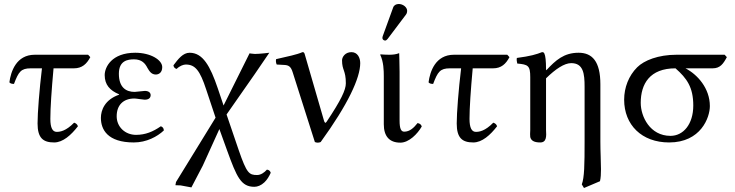

<svg xmlns="http://www.w3.org/2000/svg" viewBox="-20 -703 3677 961"><path d="M154 -429C61 -429 34 -344 27 -291C31 -285 40 -283 50 -283C73 -344 85 -361 134 -361H190C177 -253 168 -139 168 -85C168 -12 196 10 251 10C295 10 336 -27 370 -71C367 -81 360 -86 351 -89C310 -47 281 -43 264 -43C243 -43 232 -63 232 -108C232 -163 238 -251 248 -361H350C391 -361 414 -383 432 -417L421 -429Z M564 -121C564 -177 597 -210 653 -210C662 -210 696 -204 704 -204C727 -204 734 -215 734 -227C734 -239 724 -248 705 -248C700 -248 655 -243 654 -243C611 -243 575 -265 575 -334C575 -400 620 -406 651 -406C690 -406 707 -385 718 -363C728 -346 738 -330 760 -330C773 -330 792 -338 792 -367C792 -403 734 -439 657 -439C539 -439 504 -367 504 -327C504 -279 530 -250 576 -231V-229C504 -204 485 -151 485 -113C485 -55 518 10 650 10C713 10 767 -19 800 -50C800 -61 794 -68 785 -71C746 -44 708 -28 661 -28C606 -28 564 -68 564 -121Z M1012 -255 1059 -114 861 208 858 224 884 225 938 235 995 126 1078 -57 1117 51C1165 183 1186 232 1253 232C1269 232 1287 225 1303 210C1316 198 1327 180 1335 162C1333 154 1327 147 1316 146C1303 161 1285 173 1267 173C1227 173 1215 165 1175 49L1114 -130L1255 -332L1328 -439C1328 -439 1280 -433 1256 -433C1249 -433 1229 -436 1229 -436L1099 -175L1070 -261C1032 -373 995 -439 929 -439C896 -439 872 -408 848 -376C850 -364 857 -360 864 -358C880 -374 899 -380 910 -380C957 -380 981 -350 1012 -255Z M1445 -341 1556 8C1566 12 1575 12 1585 8C1722 -181 1783 -313 1783 -387C1783 -415 1769 -442 1739 -442C1708 -442 1692 -418 1692 -401C1692 -350 1711 -352 1711 -286C1711 -253 1687 -202 1615 -94C1609 -84 1605 -89 1602 -98L1506 -429C1503 -440 1501 -442 1494 -442C1464 -429 1422 -421 1362 -407C1360 -399 1361 -388 1365 -380L1402 -378C1425 -377 1436 -370 1445 -341Z M1901 -322V-81C1901 -22 1928 11 1984 11C2027 11 2070 -33 2091 -70C2088 -80 2081 -85 2070 -87C2051 -63 2031 -44 2003 -44C1988 -44 1980 -58 1980 -99V-343C1980 -375 1978 -437 1978 -437C1963 -431 1947 -429 1928 -429C1916 -429 1891 -430 1885 -431L1883 -429C1900 -394 1901 -350 1901 -322ZM1976 -683C1963 -683 1952 -677 1948 -666L1896 -523C1895 -520 1894 -516 1894 -513C1894 -506 1900 -500 1908 -500C1912 -500 1917 -504 1920 -508L2012 -630C2016 -635 2018 -643 2018 -648C2018 -668 1996 -683 1976 -683Z M2252 -429C2159 -429 2132 -344 2125 -291C2129 -285 2138 -283 2148 -283C2171 -344 2183 -361 2232 -361H2288C2275 -253 2266 -139 2266 -85C2266 -12 2294 10 2349 10C2393 10 2434 -27 2468 -71C2465 -81 2458 -86 2449 -89C2408 -47 2379 -43 2362 -43C2341 -43 2330 -63 2330 -108C2330 -163 2336 -251 2346 -361H2448C2489 -361 2512 -383 2530 -417L2519 -429Z M2713 -358C2713 -398 2710 -424 2705 -434C2703 -439 2701 -442 2693 -442C2665 -431 2636 -422 2567 -413C2565 -407 2567 -391 2569 -385C2623 -380 2634 -375 2634 -317V-72C2634 -66 2634 -59 2634 -52C2633 -38 2633 -24 2634 -17C2638 0 2652 10 2684 10C2716 10 2715 -21 2713 -53C2713 -60 2713 -66 2713 -72V-311C2761 -358 2805 -387 2839 -387C2900 -387 2906 -334 2906 -269V6C2906 120 2905 186 2892 220L2903 238L2983 204C2987 188 2988 168 2988 144C2988 105 2985 57 2985 6V-281C2985 -396 2944 -439 2876 -439C2802 -439 2761 -401 2715 -352C2714 -350 2713 -353 2713 -358Z M3547 -361C3584 -361 3600 -383 3618 -417L3607 -429H3366C3275 -429 3204 -401 3169 -366C3127 -324 3104 -265 3104 -204C3104 -78 3192 10 3329 10C3488 10 3533 -115 3533 -172C3533 -261 3471 -330 3411 -361ZM3336 -23C3233 -23 3187 -120 3187 -188C3187 -283 3232 -361 3361 -361C3418 -311 3450 -266 3450 -175C3450 -81 3400 -23 3336 -23Z"/></svg>

Font: Libertinus Serif
Style: Regular
Weight: 400
Designer: Philipp H. Poll, Khaled Hosny
Foundry: Caleb Maclennan
Version: Version 7.050;RELEASE